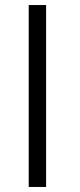

<svg xmlns="http://www.w3.org/2000/svg" viewBox="-20 -742 317 762"><path d="M94 0V-722H163V0Z"/></svg>

Font: Alexandria Light
Style: Regular
Weight: 300
Designer: Mohamed Gaber
Foundry: Kief Type Foundry
Version: Version 5.100